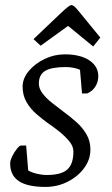

<svg xmlns="http://www.w3.org/2000/svg" viewBox="-20 -727 440 756"><path d="M159 9Q88 9 54 -14Q20 -37 20 -83Q20 -95 28 -111.5Q36 -128 46.5 -141Q57 -154 63 -154H83L91 -56Q104 -48 124.5 -43Q145 -38 164 -38Q221 -38 245 -59.5Q269 -81 269 -130Q269 -151 253 -170.5Q237 -190 213.5 -209Q190 -228 166 -244Q147 -258 124 -277.5Q101 -297 85 -324Q69 -351 69 -386Q69 -418 93 -447Q117 -476 155 -494.5Q193 -513 235 -513Q296 -513 331.5 -489.5Q367 -466 367 -427Q367 -404 355 -385.5Q343 -367 323 -359H303L295 -452Q285 -457 269.5 -460Q254 -463 240 -463Q183 -463 158 -448Q133 -433 133 -398Q133 -378 148 -358.5Q163 -339 185.5 -321.5Q208 -304 229 -288Q255 -269 279.5 -247.5Q304 -226 320 -199Q336 -172 336 -138Q336 -99 311.5 -65.5Q287 -32 246.5 -11.5Q206 9 159 9ZM347 -544 248 -625 140 -547 112 -573 216 -672Q237 -692 247 -699.5Q257 -707 261 -707Q266 -707 272.5 -702Q279 -697 294 -678L375 -579Z"/></svg>

Font: Faustina Light
Style: Italic
Weight: 300
Italic angle: -8°
Designer: Alfonso Garcia
Foundry: http://www.omnibus-type.com
Version: Version 1.200